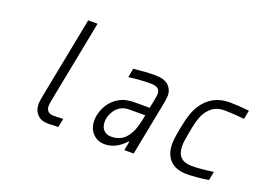

<svg xmlns="http://www.w3.org/2000/svg" viewBox="-124 -1257 2248 1606"><g transform="rotate(20 1000.0 -453.5)"><path d="M354.2 -132.2Q354.2 -67.7 421.9 -67.7Q465.5 -67.7 505.9 -71L490.9 7.2Q429 10.4 400.4 10.4Q337.2 10.4 303.4 -25.4Q269.5 -61.2 269.5 -117.8Q269.5 -138 277.3 -181.6L420.6 -916.7H503.9L360.7 -181.6Q354.2 -147.8 354.2 -132.2Z M1140.6 -333.3H1013Q988.9 -333.3 975.3 -332Q961.6 -330.7 939.5 -322.6Q917.3 -314.5 899.1 -298.2Q873 -274.7 856.4 -238.9Q839.8 -203.1 839.8 -165.4Q839.8 -121.7 864.6 -94.7Q889.3 -67.7 934.9 -67.7Q966.1 -67.7 992.5 -76.8Q1018.9 -85.9 1037.4 -99.9Q1056 -113.9 1071.6 -135.7Q1087.2 -157.6 1096.7 -176.8Q1106.1 -196 1114.6 -222.7Q1123 -249.3 1127 -266.3Q1130.9 -283.2 1135.4 -306.6ZM1102.9 -677.1Q1184.9 -677.1 1222.7 -642.6Q1261.7 -606.1 1261.7 -552.1Q1261.7 -532.6 1253.9 -487.6L1158.9 0H1075.5L1091.1 -80.1H1084.6Q1001.3 10.4 904.3 10.4Q837.9 10.4 796.2 -33.5Q754.6 -77.5 754.6 -148.4Q754.6 -201.8 779 -256.2Q803.4 -310.5 846.4 -347Q871.1 -367.2 897.1 -380.2Q923.2 -393.2 949.5 -398.1Q975.9 -403 990.9 -404Q1005.9 -404.9 1028 -404.9H1154.3L1169.9 -484.4Q1177.1 -524.7 1177.1 -537.1Q1177.1 -568.4 1156.6 -583.7Q1136.1 -599 1087.9 -599Q1009.8 -599 897.8 -585.3L912.8 -664.7Q1022.8 -677.1 1102.9 -677.1Z M1453.1 -333.3Q1462.9 -382.8 1469.7 -410.8Q1476.6 -438.8 1489.9 -475.6Q1503.3 -512.4 1521.5 -541Q1606.8 -677.1 1768.2 -677.1Q1834 -677.1 1942.1 -666L1927.1 -587.9Q1817.7 -599 1753.3 -599Q1697.3 -599 1659.8 -577.8Q1622.4 -556.6 1593.8 -513.7Q1578.8 -491.5 1567.1 -457.7Q1555.3 -423.8 1550.5 -401.7Q1545.6 -379.6 1536.5 -333.3Q1518.2 -240.9 1518.2 -200.5Q1518.2 -67.7 1649.7 -67.7Q1725.3 -67.7 1841.8 -84.6L1826.8 -6.5Q1711.6 10.4 1634.8 10.4Q1535.2 10.4 1484.4 -42.6Q1433.6 -95.7 1433.6 -186.8Q1433.6 -233.1 1453.1 -333.3Z"/></g></svg>

Font: Monoid
Style: Italic
Weight: 400
Width: 4
Italic angle: -11°
Monospace: yes
Version: Version 0.61